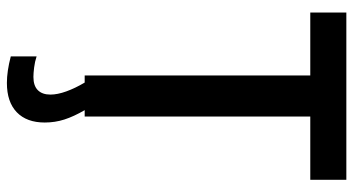

<svg xmlns="http://www.w3.org/2000/svg" viewBox="-248 -532 1000 543"><g transform="rotate(90 251.5 -260.0)"><path d="M193 -638H15V-740H488V-638H309V0H291Q309 31 317.5 57.5Q326 84 326 113Q326 164 297 192Q268 220 214 220Q181 220 139 209V136Q154 141 170.5 143Q187 145 197 145Q222 145 234.5 132.5Q247 120 247 97Q247 77 238 52Q229 27 213 0H193Z"/></g></svg>

Font: Encode Sans Compressed
Style: SemiBold
Weight: 600
Designer: Pablo Impallari, Andres Torresi
Foundry: Pablo Impallari, Andres Torresi
Version: Version 1.000; ttfautohint (v1.00) -l 8 -r 50 -G 200 -x 14 -